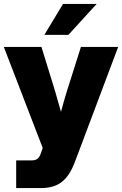

<svg xmlns="http://www.w3.org/2000/svg" viewBox="-20 -755 623 979"><path d="M62.5 204.1H187C276.9 204.1 326.2 166 362.8 68.4L582.5 -515.6H392.6L320.8 -289.1C310.1 -254.4 300.3 -219.7 291 -184.6L261.2 -289.1L191.4 -515.6H-0.5L197.8 -0.5L192.9 13.7C180.7 50.8 173.3 63 137.7 63H62.5ZM206.1 -577.1H328.6L472.7 -734.9H301.3Z"/></svg>

Font: Raveo Display Display ExtraBold
Style: Regular
Weight: 800
Designer: Jakub Foglar, Rasmus Andersson (Inter)
Foundry: Jakubfoglar.com
Version: Version 1.100;Glyphs 3.2.3 (3260)